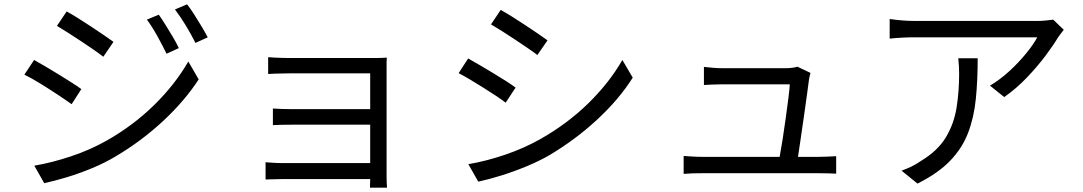

<svg xmlns="http://www.w3.org/2000/svg" viewBox="-20 -814 5020 890"><path d="M716 -746Q729 -728 746 -700.5Q763 -673 780.5 -644Q798 -615 809 -591L752 -565Q733 -604 709.5 -646.5Q686 -689 661 -723ZM847 -794Q861 -777 878.5 -749.5Q896 -722 913.5 -693Q931 -664 943 -641L886 -615Q866 -655 841.5 -695.5Q817 -736 791 -770ZM289 -761Q311 -749 341.5 -730Q372 -711 403.5 -690Q435 -669 462.5 -650.5Q490 -632 506 -620L459 -551Q441 -565 413.5 -584Q386 -603 355 -623.5Q324 -644 295 -662.5Q266 -681 244 -694ZM139 -46Q221 -60 309.5 -89.5Q398 -119 474 -162Q599 -233 695.5 -328Q792 -423 853 -529L901 -446Q836 -346 736 -253Q636 -160 516 -89Q466 -59 407 -34.5Q348 -10 290 7.5Q232 25 185 35ZM138 -536Q160 -524 190.5 -506Q221 -488 253.5 -468Q286 -448 313.5 -430.5Q341 -413 357 -401L312 -331Q287 -349 247 -375.5Q207 -402 165.5 -427.5Q124 -453 93 -468Z M1211 -62Q1223 -61 1245.5 -59.5Q1268 -58 1293 -58H1696V-236H1335Q1309 -236 1284.5 -235.5Q1260 -235 1245 -234V-311Q1259 -310 1284 -309Q1309 -308 1334 -308H1696V-474Q1686 -474 1650.5 -474Q1615 -474 1567 -474Q1519 -474 1469.5 -474Q1420 -474 1381 -474Q1342 -474 1325 -474Q1312 -474 1291.5 -473.5Q1271 -473 1251.5 -472.5Q1232 -472 1223 -471V-549Q1233 -548 1252 -547Q1271 -546 1291.5 -545.5Q1312 -545 1325 -545Q1342 -545 1378.5 -545Q1415 -545 1461.5 -545Q1508 -545 1556.5 -545Q1605 -545 1646 -545Q1687 -545 1712 -545Q1729 -545 1746 -545.5Q1763 -546 1773 -547Q1772 -539 1772 -524.5Q1772 -510 1772 -496Q1772 -487 1772 -453Q1772 -419 1772 -370Q1772 -321 1772 -265.5Q1772 -210 1772 -156.5Q1772 -103 1772 -61Q1772 -19 1772 2Q1772 14 1772.5 29.5Q1773 45 1774 56H1695L1696 16H1294Q1270 16 1246.5 17Q1223 18 1211 18Z M2301 -768Q2323 -756 2353.5 -737Q2384 -718 2415.5 -697Q2447 -676 2474.5 -657.5Q2502 -639 2518 -627L2471 -559Q2453 -573 2425.5 -591.5Q2398 -610 2367.5 -630.5Q2337 -651 2307.5 -669.5Q2278 -688 2256 -701ZM2151 -53Q2234 -67 2322 -97Q2410 -127 2486 -170Q2611 -241 2707.5 -335.5Q2804 -430 2865 -536L2913 -454Q2849 -353 2748.5 -260Q2648 -167 2529 -96Q2479 -67 2419.5 -42.5Q2360 -18 2302 0Q2244 18 2197 28ZM2150 -543Q2172 -531 2202.5 -513Q2233 -495 2265.5 -475.5Q2298 -456 2326 -438Q2354 -420 2370 -408L2324 -338Q2306 -352 2278 -370.5Q2250 -389 2219 -408.5Q2188 -428 2158.5 -445.5Q2129 -463 2106 -475Z M3149 -91Q3167 -90 3188.5 -88.5Q3210 -87 3232 -87H3594Q3600 -119 3607.5 -166.5Q3615 -214 3622 -265Q3629 -316 3634.5 -359Q3640 -402 3641 -423Q3622 -423 3587 -423Q3552 -423 3510.5 -423Q3469 -423 3429 -423Q3389 -423 3360 -423Q3331 -423 3323 -423Q3301 -423 3281.5 -422Q3262 -421 3243 -420V-504Q3261 -502 3282 -500Q3303 -498 3322 -498Q3334 -498 3363 -498Q3392 -498 3430 -498Q3468 -498 3506.5 -498Q3545 -498 3577.5 -498Q3610 -498 3626 -498Q3638 -498 3653.5 -500Q3669 -502 3676 -505L3737 -476Q3732 -458 3730 -445Q3727 -420 3720.5 -374Q3714 -328 3706.5 -274.5Q3699 -221 3691.5 -171Q3684 -121 3679 -87H3777Q3794 -87 3817 -88Q3840 -89 3856 -90V-9Q3843 -10 3819.5 -10.5Q3796 -11 3780 -11Q3766 -11 3724 -11Q3682 -11 3624 -11Q3566 -11 3503 -11Q3440 -11 3383 -11Q3326 -11 3285 -11Q3244 -11 3232 -11Q3209 -11 3190 -10.5Q3171 -10 3149 -8Z M4911 -676Q4906 -669 4897.5 -658.5Q4889 -648 4884 -640Q4864 -606 4827 -556.5Q4790 -507 4741 -455.5Q4692 -404 4635 -364L4569 -417Q4615 -444 4659 -484.5Q4703 -525 4737.5 -567.5Q4772 -610 4788 -641Q4771 -641 4725.5 -641Q4680 -641 4619.5 -641Q4559 -641 4494 -641Q4429 -641 4370.5 -641Q4312 -641 4271 -641Q4230 -641 4218 -641Q4163 -641 4104 -635V-726Q4130 -722 4160 -719.5Q4190 -717 4218 -717Q4230 -717 4272.5 -717Q4315 -717 4374.5 -717Q4434 -717 4500.5 -717Q4567 -717 4627.5 -717Q4688 -717 4732.5 -717Q4777 -717 4792 -717Q4806 -717 4828.5 -719Q4851 -721 4862 -723ZM4512 -544Q4512 -442 4503.5 -356.5Q4495 -271 4468 -199.5Q4441 -128 4385 -69.5Q4329 -11 4233 37L4159 -23Q4180 -30 4204 -41.5Q4228 -53 4249 -68Q4327 -115 4364.5 -177.5Q4402 -240 4414 -314.5Q4426 -389 4426 -472Q4426 -490 4425 -507.5Q4424 -525 4422 -544Z"/></svg>

Font: Go Noto Kurrent-Regular
Style: Regular
Weight: 400
Designer: Monotype Design Team
Foundry: Monotype Imaging Inc.
Version: Version 2.012; ttfautohint (v1.8.4.7-5d5b)